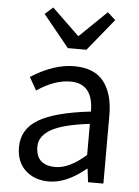

<svg xmlns="http://www.w3.org/2000/svg" viewBox="-57 -878 679 935"><g transform="rotate(5 282.0 -410.0)"><path d="M217 13Q147 13 102.5 -28Q58 -69 58 -141Q58 -229 137.5 -276.5Q217 -324 392 -344Q392 -481 280 -481Q203 -481 117 -423L81 -486Q192 -557 291.5 -557Q391 -557 437 -498Q483 -439 483 -334V0H408L400 -65H397Q303 13 217 13ZM243 -60Q311 -60 392 -132V-284Q259 -268 203 -235Q147 -202 147 -152Q147 -60 243 -60ZM253 -642 126 -798 165 -833 297 -706H301L432 -833L471 -798L344 -642Z"/></g></svg>

Font: Swei Fan Sans CJK TC
Style: Regular
Weight: 400
Version: Version 2.130